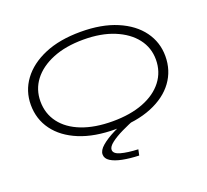

<svg xmlns="http://www.w3.org/2000/svg" viewBox="-139 -798 1278 1183"><g transform="rotate(-20 500.0 -207.0)"><path d="M500 11Q362 11 263.5 -29.5Q165 -70 112 -142Q59 -214 59 -308Q59 -399 112 -471Q165 -543 263.5 -585Q362 -627 500 -627Q638 -627 737 -585Q836 -543 888.5 -471Q941 -399 941 -308Q941 -214 888.5 -142Q836 -70 737 -29.5Q638 11 500 11ZM500 -41Q616 -41 701 -74Q786 -107 832.5 -167.5Q879 -228 879 -308Q879 -386 832.5 -446Q786 -506 701 -541Q616 -576 500 -576Q383 -576 298 -541Q213 -506 167.5 -446Q122 -386 122 -308Q122 -228 167.5 -167.5Q213 -107 298 -74Q383 -41 500 -41ZM588 175 580 213Q520 211 472.5 201.5Q425 192 397.5 174.5Q370 157 370 130Q370 103 402 75.5Q434 48 486.5 21.5Q539 -5 602 -29L638 -10Q586 10 538.5 33Q491 56 461.5 79Q432 102 432 122Q432 148 475.5 160Q519 172 588 175Z"/></g></svg>

Font: Inconsolata UltraExpanded Light
Style: Regular
Weight: 300
Width: 9
Monospace: yes
Designer: Raph Levien, Cyreal, Brenton Simpson
Foundry: Raph Levien, Cyreal, Google
Version: Version 3.001; ttfautohint (v1.8.2.53-6de2)